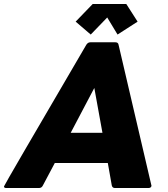

<svg xmlns="http://www.w3.org/2000/svg" viewBox="-54 -947 844 967"><path d="M462 -278 421 -504 302 -278ZM693 0H525Q512 0 509 -13L489 -126H222L162 -13Q156 0 142 0H-22Q-34 0 -34 -8Q-34 -13 381 -722Q389 -734 401 -734H527Q541 -734 543 -722Q709 -14 709 -11Q707 0 693 0ZM538 -773 486 -859 403 -773 327 -838 413 -927H582L639 -838Z"/></svg>

Font: YamahaIndonesia935. App XBold
Style: Italic
Weight: 800
Italic angle: -10°
Designer: Dalton Maag Ltd
Foundry: Dalton Maag Ltd
Version: Version 1.002; January 01, 2024; Regular/Italic